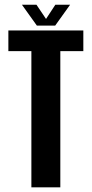

<svg xmlns="http://www.w3.org/2000/svg" viewBox="-20 -806 396 826"><path d="M115 0V-586H16V-675H338.5V-586H239.5V0ZM138.5 -696 74.5 -785.5H137L178 -724.5L218 -785.5H281.5L217.5 -696Z"/></svg>

Font: Anybody Condensed SemiBold
Style: Regular
Weight: 600
Width: 3
Designer: Tyler Finck
Foundry: Etcetera Type Company
Version: Version 1.010; ttfautohint (v1.8.3) -l 8 -r 50 -G 200 -x 14 